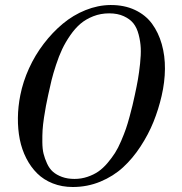

<svg xmlns="http://www.w3.org/2000/svg" viewBox="-20 -730 726 765"><path d="M624 -348.1Q611.8 -294.9 591.6 -244.6Q571.3 -194.3 540 -146.5Q508.8 -98.6 470.2 -63.2Q431.6 -27.8 379.9 -6.3Q328.1 15.1 270 15.1Q226.6 15.1 190.2 0.7Q153.8 -13.7 128.2 -39.1Q102.5 -64.5 84.7 -99.4Q66.9 -134.3 58.8 -174.8Q50.8 -215.3 51.3 -260.3Q51.8 -305.2 61 -351.1Q71.8 -405.3 95.7 -457.8Q119.6 -510.3 154.1 -555.4Q188.5 -600.6 230 -635.3Q271.5 -669.9 320.8 -689.7Q370.1 -709.5 419.9 -710Q475.1 -710.4 517.6 -690.4Q560.1 -670.4 585.7 -635.5Q611.3 -600.6 624.5 -554.2Q637.7 -507.8 637.2 -455.3Q636.7 -402.8 624 -348.1ZM517.1 -351.1Q524.9 -386.7 529.5 -413.3Q534.2 -439.9 538.1 -476.1Q542 -512.2 540.8 -538.3Q539.6 -564.5 532.5 -592Q525.4 -619.6 511.5 -637Q497.6 -654.3 473.1 -665.5Q448.7 -676.8 415 -676.8Q381.3 -676.8 351.8 -665.3Q322.3 -653.8 300.5 -635.3Q278.8 -616.7 259.8 -589.1Q240.7 -561.5 227.8 -534.2Q214.8 -506.8 203.4 -471.9Q191.9 -437 185.3 -410.2Q178.7 -383.3 171.9 -351.1Q166.5 -325.2 163.1 -308.1Q159.7 -291 155.3 -261.7Q150.9 -232.4 149.7 -211.9Q148.4 -191.4 148.7 -163.8Q148.9 -136.2 153.6 -117.4Q158.2 -98.6 167.5 -78.4Q176.8 -58.1 190.9 -45.7Q205.1 -33.2 227.1 -25.1Q249 -17.1 276.9 -17.1Q303.7 -17.1 328.4 -25.4Q353 -33.7 371.8 -46.6Q390.6 -59.6 408.2 -80.3Q425.8 -101.1 438.2 -120.6Q450.7 -140.1 462.6 -168.2Q474.6 -196.3 481.7 -216.8Q488.8 -237.3 496.6 -266.4Q504.4 -295.4 508.1 -311Q511.7 -326.7 517.1 -351.1Z"/></svg>

Font: GFS Olga
Style: Regular
Weight: 400
Designer: George Matthiopoulos
Foundry: George Matthiopoulos
Version: Version 1.0